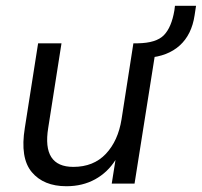

<svg xmlns="http://www.w3.org/2000/svg" viewBox="-20 -636 699 665"><path d="M210 9Q131 9 90 -40Q49 -89 66 -193L112 -486H193L147 -193Q125 -58 234 -58Q304 -58 346.5 -103Q389 -148 401 -223L442 -486H523L446 0H367L380 -82Q353 -39 309.5 -15Q266 9 210 9ZM493 -436 454 -464 457 -486Q521 -487 547.5 -514Q574 -541 584 -600L586 -616H659L654 -583Q644 -516 602.5 -478.5Q561 -441 493 -436Z"/></svg>

Font: Nunito Sans
Style: Italic
Weight: 400
Italic angle: -9°
Designer: Vernon Adams
Foundry: Vernon Adams
Version: Version 3.006; ttfautohint (v1.8.3)